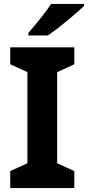

<svg xmlns="http://www.w3.org/2000/svg" viewBox="-20 -954 446 974"><path d="M357 0H32V-86L119 -126V-588L32 -628V-714H357V-628L270 -588V-126L357 -86ZM406 -924Q392 -910 369 -890Q346 -870 319.5 -848Q293 -826 267.5 -806.5Q242 -787 223 -774H124V-787Q140 -806 161.5 -831.5Q183 -857 204 -884.5Q225 -912 239 -934H406Z"/></svg>

Font: Noto Sans Cham
Style: Regular
Weight: 400
Designer: Monotype Design Team
Foundry: Monotype Imaging Inc.
Version: Version 2.002